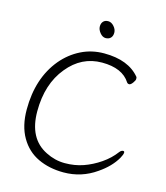

<svg xmlns="http://www.w3.org/2000/svg" viewBox="-131 -1000 966 1118"><g transform="rotate(15 351.5 -441.0)"><path d="M422 -812.5Q411 -801 392 -801Q373 -801 357.5 -820Q342 -839 342 -858Q342 -877 352.5 -888.5Q363 -900 382 -900Q401 -900 417 -882Q433 -864 433 -844Q433 -824 422 -812.5ZM656 -150Q622 -91 553 -44Q465 18 357 18Q271 18 203 -14Q135 -46 95.5 -114Q56 -182 56 -281Q56 -470 157 -592Q205 -649 269 -681Q333 -713 408 -713Q555 -713 624 -629Q626 -626 626 -617Q626 -608 614.5 -592.5Q603 -577 594 -577Q585 -577 580 -584Q533 -658 410 -658Q287 -658 204 -556Q118 -452 118 -287Q118 -122 236 -64Q291 -36 350.5 -36Q410 -36 461.5 -54Q513 -72 560.5 -104.5Q608 -137 640 -180Q650 -193 661 -193Q669 -193 669 -185Q669 -173 656 -150Z"/></g></svg>

Font: Moon Stars Kai T Light
Style: Regular
Weight: 300
Designer: GuiWonder
Version: Version 1.101